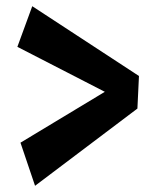

<svg xmlns="http://www.w3.org/2000/svg" viewBox="-20 -647 504 619"><path d="M423 -297 36 -496 84 -627 428 -402ZM93 -48 46 -187 371 -383 423 -297Z"/></svg>

Font: Marhey Light Medium
Style: Regular
Weight: 500
Version: Version 1.000